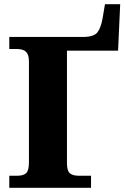

<svg xmlns="http://www.w3.org/2000/svg" viewBox="-20 -889 590 909"><path d="M24 0V-57H62Q91 -57 104 -69.5Q117 -82 117 -120V-598Q117 -630 103.5 -643.5Q90 -657 60 -657H24V-714H371Q424 -714 441 -735.5Q458 -757 466 -804L477 -869H549L539 -649H297V-116Q297 -80 311 -68.5Q325 -57 353 -57H411V0Z"/></svg>

Font: Noto Serif ExtraBold
Style: Regular
Weight: 800
Designer: Monotype Design Team
Foundry: Monotype Imaging Inc.
Version: Version 2.014